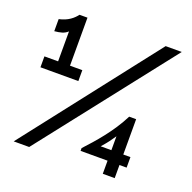

<svg xmlns="http://www.w3.org/2000/svg" viewBox="-118 -771 886 888"><g transform="rotate(20 325.0 -327.0)"><path d="M425.8 -116.2C456.1 -150.4 460 -158.2 478.5 -184.6V-116.2ZM502.9 -290C459 -203.1 395.5 -131.8 345.7 -78.1V-64.5H478.5V0H537.1V-64.5H572.3V-116.2H537.1V-290ZM165 -654.3H126C110.4 -633.8 85 -611.3 42 -602.5V-543C70.3 -545.9 89.8 -549.8 106.4 -565.4V-418H39.1V-364.3H225.6V-418H165ZM40 0H116.2L628.9 -654.3H549.8Z"/></g></svg>

Font: Sen-gleads
Style: Regular
Weight: 400
Designer: Kosal Sen, Philatype
Foundry: Philatype
Version: Version 1.004; ttfautohint (v1.8.3)